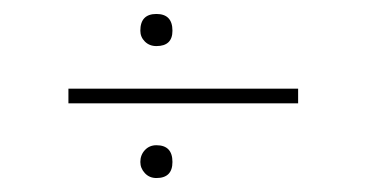

<svg xmlns="http://www.w3.org/2000/svg" viewBox="-20 -468 525 275"><path d="M204 -260Q227 -260 227 -236Q227 -213 204 -213Q194 -213 187.5 -220Q181 -227 181 -236Q181 -246 187.5 -253Q194 -260 204 -260ZM78 -341H407V-320H78ZM227 -424Q227 -402 204 -402Q194 -402 187.5 -408.5Q181 -415 181 -424Q181 -448 204 -448Q227 -448 227 -424Z"/></svg>

Font: FiraSans
Style: Regular
Weight: 150
Designer: Carrois Corporate & Edenspiekermann AG
Foundry: Carrois Corporate GbR & Edenspiekermann AG
Version: Version 3.106;PS 003.106;hotconv 1.0.70;makeotf.lib2.5.58329